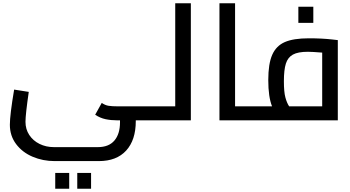

<svg xmlns="http://www.w3.org/2000/svg" viewBox="-20 -732 2132 1168"><path d="M40 0ZM929 0H806V5Q806 120 747.5 184Q689 248 581 248H313Q241 248 178.5 221.5Q116 195 78 144.5Q40 94 40 27Q40 -33 66 -187L155 -173Q135 -35 135 9Q135 54 158 89Q181 124 220.5 143.5Q260 163 308 163H575Q642 163 676 123Q710 83 710 12V0H692Q655 0 622 -7Q589 -14 559 -34L599 -106Q619 -92 640 -88.5Q661 -85 700 -85H929ZM316 320H401V416H316ZM450 320H534V416H450Z M1141 -712V0H923V-85H1046V-712Z M1505 -85V0H1315V-712H1410V-85Z M1505 0ZM2035 -488V0H1505V-85H1635Q1612 -142 1612 -245Q1612 -344 1636 -398.5Q1660 -453 1712.5 -476Q1765 -499 1859 -499Q1937 -499 2000 -492ZM1739 -85H1940V-412Q1878 -417 1853 -417Q1793 -417 1762 -400Q1731 -383 1719 -345Q1707 -307 1707 -238Q1707 -173 1716 -139.5Q1725 -106 1739 -85ZM1795 -691H1886V-593H1795Z"/></svg>

Font: sheba-seeBold
Style: Regular
Weight: 600
Designer: Mohamed Galeb, the designers
Foundry: Kief Type Foundry
Version: Version 2.010; ttfautohint (v1.5.33-1714) -l 8 -r 50 -G 200 